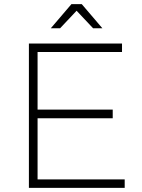

<svg xmlns="http://www.w3.org/2000/svg" viewBox="-20 -910 686 930"><path d="M120 -699H571V-658H162V-379H526V-337H162V-41H584V0H120ZM476 -773H431L351 -858L271 -773H226L326 -890H376Z"/></svg>

Font: Argentum Sans ExtraLight
Style: Regular
Weight: 275
Designer: Julieta Ulanovsky (Modified by Cristiano Sobral)
Foundry: Julieta Ulanovsky
Version: Version 1.000; ttfautohint (v1.5.65-e2d9)